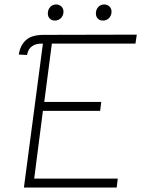

<svg xmlns="http://www.w3.org/2000/svg" viewBox="-20 -840 659 859"><path d="M122 -632Q106 -621 101 -594L64 -596Q71 -640 99 -663Q124 -684 176 -684L592 -685L586 -645H212L178 -384H433L428 -344H172L133 -41H507L502 -1H87L172 -645Q153 -645 142 -642Q131 -639 122 -632ZM194 -780Q194 -797 204.5 -808.5Q215 -820 231 -820Q245 -820 254.5 -811Q264 -802 264 -788Q264 -771 253 -759.5Q242 -748 226 -748Q211 -748 202.5 -757Q194 -766 194 -780ZM409 -780Q409 -797 419.5 -808.5Q430 -820 446 -820Q460 -820 469.5 -811Q479 -802 479 -788Q479 -771 468 -759.5Q457 -748 441 -748Q426 -748 417.5 -757Q409 -766 409 -780Z"/></svg>

Font: Bellota Light
Style: Italic
Weight: 300
Italic angle: -7.5°
Designer: Kemie Guaida
Foundry: Kemie Guaida
Version: Version 4.001